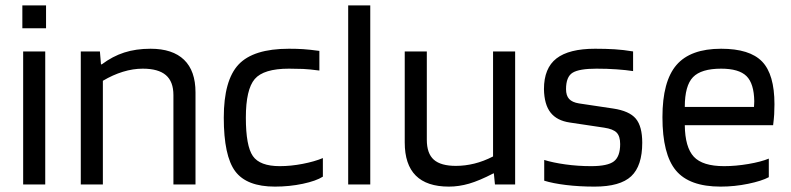

<svg xmlns="http://www.w3.org/2000/svg" viewBox="-20 -685 2936 713"><path d="M151 -580H63V-665H151ZM148 0H66V-494H148Z M362 0H280V-494H351L355 -446H358Q398 -476 441.5 -490Q485 -504 539 -504Q621 -504 663.5 -463Q706 -422 706 -342V0H624V-332Q624 -382 596 -406Q568 -430 510 -430Q474 -430 436.5 -418.5Q399 -407 362 -385Z M1179 -98V-29Q1154 -13 1104.5 -2.5Q1055 8 1001 8Q896 8 853.5 -49Q811 -106 811 -248Q811 -387 866 -445.5Q921 -504 1053 -504Q1082 -504 1105.5 -502.5Q1129 -501 1166 -496V-423Q1129 -428 1105.5 -429Q1082 -430 1053 -430Q959 -430 926 -391.5Q893 -353 893 -248Q893 -143 919 -105.5Q945 -68 1019 -68Q1060 -68 1104 -76.5Q1148 -85 1179 -98Z M1355 -665V0H1273V-665Z M1647 8Q1565 8 1524 -33Q1483 -74 1483 -156V-494H1565V-166Q1565 -115 1591 -92Q1617 -69 1673 -69Q1707 -69 1741.5 -77.5Q1776 -86 1811 -104V-494H1893V0H1818L1814 -41H1812Q1760 -14 1722 -3Q1684 8 1647 8Z M2195 -430Q2131 -430 2106.5 -415Q2082 -400 2082 -354Q2082 -330 2093.5 -317.5Q2105 -305 2130 -301L2257 -282Q2317 -273 2341 -244.5Q2365 -216 2365 -155Q2365 -69 2324 -30.5Q2283 8 2188 8Q2131 8 2082 2Q2033 -4 2001 -14V-91Q2033 -81 2079.5 -74.5Q2126 -68 2175 -68Q2237 -68 2260 -86Q2283 -104 2283 -150Q2283 -179 2270 -192.5Q2257 -206 2223 -211L2096 -230Q2048 -237 2024.5 -267Q2001 -297 2000 -354Q2000 -432 2046.5 -468Q2093 -504 2190 -504Q2230 -504 2262.5 -502Q2295 -500 2331 -494V-421Q2305 -425 2270 -427.5Q2235 -430 2195 -430Z M2835 -96V-27Q2809 -13 2758.5 -2.5Q2708 8 2656 8Q2540 8 2490 -52Q2440 -112 2440 -250Q2440 -383 2492 -443.5Q2544 -504 2658 -504Q2764 -504 2810 -456.5Q2856 -409 2856 -298Q2856 -278 2855 -261Q2854 -244 2851 -220H2523Q2524 -138 2556.5 -103Q2589 -68 2669 -68Q2712 -68 2759 -76Q2806 -84 2835 -96ZM2781 -309Q2780 -375 2752 -402.5Q2724 -430 2658 -430Q2584 -430 2553.5 -398.5Q2523 -367 2523 -288H2780Q2780 -290 2780.5 -297.5Q2781 -305 2781 -309Z"/></svg>

Font: Blinker
Style: Regular
Weight: 400
Designer: Juergen Huber
Foundry: supertype
Version: Version 1.017;hotconv 1.0.117;makeotfexe 2.5.65602